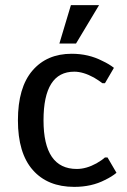

<svg xmlns="http://www.w3.org/2000/svg" viewBox="-20 -720 495 750"><path d="M212 -550 257 -700H367L277 -550ZM270 10Q166 10 108 -56Q50 -122 50 -250Q50 -378 106.5 -444Q163 -510 260 -510Q326 -510 380 -482Q406 -470 425 -455L390 -395H380Q367 -405 347 -417Q305 -440 270 -440Q150 -440 150 -250Q150 -60 280 -60Q317 -60 357 -82Q378 -94 390 -105H400L435 -45Q417 -30 390 -17Q338 10 270 10Z"/></svg>

Font: Scada
Style: Regular
Weight: 400
Designer: Jovanny Lemonad
Foundry: Jovanny Lemonad
Version: Version 4.100;PS 004.100;hotconv 1.0.88;makeotf.lib2.5.64775